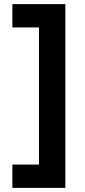

<svg xmlns="http://www.w3.org/2000/svg" viewBox="-20 -777 414 931"><path d="M40 134V21H169V-644H40V-757H297V134Z"/></svg>

Font: Montreal
Style: Bold
Weight: 700
Designer: Julieta Ulanovsky, usr_local_share
Foundry: Julieta Ulanovsky, usr_local_share
Version: Version 2.001